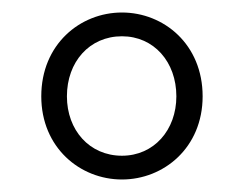

<svg xmlns="http://www.w3.org/2000/svg" viewBox="-20 -778 389 307"><path d="M175 -491C242 -491 304 -542 304 -624C304 -707 242 -758 175 -758C108 -758 46 -707 46 -624C46 -542 108 -491 175 -491ZM175 -529C123 -529 87 -570 87 -624C87 -679 123 -720 175 -720C226 -720 262 -679 262 -624C262 -570 226 -529 175 -529Z"/></svg>

Font: Noto Sans CJK KR Light
Style: Regular
Weight: 300
Designer: Ryoko NISHIZUKA (kana & ideographs); Paul D. Hunt (Latin, Greek & Cyrillic); Wenlong ZHANG (bopomofo); Sandoll Communica
Foundry: Adobe Systems Incorporated
Version: Version 1.004;PS 1.004;hotconv 1.0.82;makeotf.lib2.5.63406